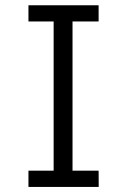

<svg xmlns="http://www.w3.org/2000/svg" viewBox="-20 -721 489 741"><path d="M187 -700.2H259.9V0H187ZM360.6 -700.8V-638.1H89.8V-700.8ZM360.6 -62.4 361 0.4H89.8V-62.4Z"/></svg>

Font: DavidDev Light
Style: Regular
Weight: 300
Designer: David.dev
Foundry: David.dev
Version: Version 1.001;FEAKit 1.0